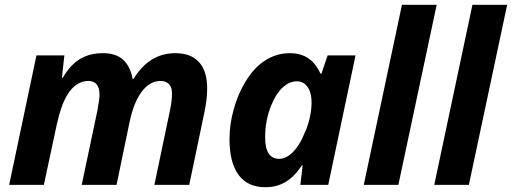

<svg xmlns="http://www.w3.org/2000/svg" viewBox="-20 -780 2160 810"><path d="M133.8 -546.4H251.5L241.2 -451.7H244.6Q276.9 -506.8 317.6 -531.2Q358.4 -555.7 414.6 -555.7Q468.8 -555.7 499.3 -528.1Q529.8 -500.5 539.6 -446.8H543Q576.7 -501.5 620.6 -528.6Q664.6 -555.7 719.7 -555.7Q785.2 -555.7 819.6 -517.8Q854 -480 854 -406.7Q854 -363.3 843.3 -311L778.3 0H631.3L697.3 -315.4Q705.6 -353 705.6 -386.7Q705.6 -411.6 692.9 -425Q680.2 -438.5 658.2 -438.5Q616.2 -438.5 585 -401.9Q545.4 -356.9 525.9 -261.7L471.7 0H324.7L391.1 -314.5Q399.9 -363.8 399.9 -379.4Q399.9 -438.5 352.5 -438.5Q326.2 -438.5 303.2 -423.1Q280.3 -407.7 263.2 -378.4Q237.3 -335.4 220.2 -257.8L165 0H18.6Z M948.2 -192.9Q948.2 -252.4 964.6 -314Q981 -375.5 1010.5 -427Q1040 -478.5 1077.1 -509.3Q1133.8 -555.7 1201.7 -555.7Q1248 -555.7 1279.8 -534.7Q1311.5 -513.7 1332 -469.2H1335.9L1362.3 -546.4H1480L1364.7 0H1247.1L1256.8 -82H1253.4Q1222.2 -34.7 1184.8 -12.5Q1147.5 9.8 1099.6 9.8Q1024.9 9.8 986.6 -42Q948.2 -93.8 948.2 -192.9ZM1264.2 -216.8Q1278.8 -247.6 1286.6 -282.5Q1294.4 -317.4 1294.4 -347.2Q1294.4 -397 1271 -420.9Q1256.3 -437 1232.9 -437Q1200.2 -437 1171.9 -410.4Q1143.6 -383.8 1124.5 -335.9Q1098.6 -272.9 1098.6 -201.7Q1098.6 -109.9 1157.2 -109.9Q1187.5 -109.9 1216.1 -138.7Q1244.6 -167.5 1264.2 -216.8Z M1675.8 -759.8H1822.3L1660.6 0H1514.6Z M1973.1 -759.8H2119.6L1958 0H1812Z"/></svg>

Font: Viking Open Sans
Style: Bold Italic
Weight: 700
Italic angle: -12°
Foundry: Ascender Corporation
Version: Version 2.000